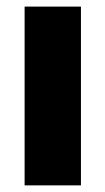

<svg xmlns="http://www.w3.org/2000/svg" viewBox="-20 -559 318 579"><path d="M54.2 0V-539.1H224.1V0Z"/></svg>

Font: Inter 18pt ExtraBold
Style: Regular
Weight: 800
Designer: Rasmus Andersson
Foundry: rsms
Version: Version 4.001;git-66647c0bb